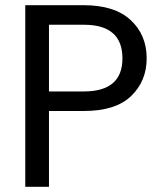

<svg xmlns="http://www.w3.org/2000/svg" viewBox="-20 -717 619 737"><path d="M168 -366H302Q450 -366 450 -493Q450 -622 302 -622H168ZM543 -493Q543 -406 483.5 -348.5Q424 -291 302 -291H168V0H77V-697H302Q420 -697 481.5 -640Q543 -583 543 -493Z"/></svg>

Font: SVN-Poppins
Style: Regular
Weight: 400
Designer: Ninad Kale (Devanagari), Jonny Pinhorn (Latin)
Foundry: Indian Type Foundry
Version: Version 3.002 2017